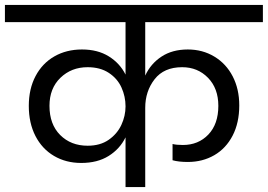

<svg xmlns="http://www.w3.org/2000/svg" viewBox="-47 -760 1088 780"><path d="M543 -670V-453Q565 -501 609 -530Q653 -559 716 -559Q776 -559 824 -530Q872 -501 898.5 -449.5Q925 -398 925 -332Q925 -261 898 -209Q871 -157 823.5 -129.5Q776 -102 716 -102Q679 -102 654 -109V-175Q670 -171 696 -171Q759 -171 799.5 -213.5Q840 -256 840 -330Q840 -401 798 -444Q756 -487 693 -487Q619 -487 581 -438Q543 -389 543 -322V0H463V-202Q440 -155 394.5 -126.5Q349 -98 283 -98Q221 -98 172.5 -126.5Q124 -155 97 -207.5Q70 -260 70 -330Q70 -399 97.5 -451Q125 -503 174 -531Q223 -559 286 -559Q350 -559 395 -531Q440 -503 463 -457V-670H-27V-740H1021V-670ZM309 -168Q360 -168 394.5 -192Q429 -216 446 -252.5Q463 -289 463 -328Q463 -368 446.5 -404.5Q430 -441 395 -464Q360 -487 309 -487Q243 -487 198.5 -444Q154 -401 154 -330Q154 -255 197.5 -211.5Q241 -168 309 -168Z"/></svg>

Font: Fz Poppins
Style: Regular
Weight: 400
Designer: Ninad Kale (Devanagari), Jonny Pinhorn (Latin)
Foundry: Indian Type Foundry
Version: Vit hóa bi Vntype.Com & FontZin.Com